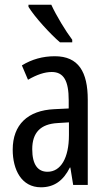

<svg xmlns="http://www.w3.org/2000/svg" viewBox="-20 -786 456 816"><path d="M198 -766H101V-757C127 -714 195 -640 235 -606H287V-617C259 -654 219 -720 198 -766ZM213 -547C162 -547 115 -534 73 -508L99 -447C137 -469 170 -480 200 -480C251 -480 272 -442 272 -360V-325L211 -322C98 -317 34 -256 34 -150C34 -65 71 10 154 10C210 10 249 -18 277 -74H279L291 0H353V-362C353 -480 314 -547 213 -547ZM225 -263 273 -266V-212C273 -114 238 -56 182 -56C141 -56 117 -86 117 -152C117 -222 152 -259 225 -263Z"/></svg>

Font: Noto Sans Gujarati UI ExtraCondensed
Style: Regular
Weight: 400
Width: 2
Designer: Jelle Bosma - Monotype Design Team, Universal Thirst
Foundry: Monotype Imaging Inc.
Version: Version 2.106